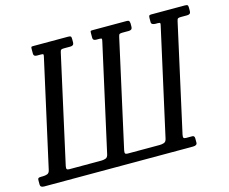

<svg xmlns="http://www.w3.org/2000/svg" viewBox="-141 -895 1238 1040"><g transform="rotate(-15 478.0 -375.0)"><path d="M259 -677 126 -77Q123.5 -64.5 126.2 -59.8Q129 -55 140 -55H319.5Q332.5 -55 344 -59Q355.5 -63 359 -80L492 -678Q494.5 -688 493.2 -691.5Q492 -695 480.5 -695H462.5Q444 -695 444 -710V-737Q444 -747 446.2 -748.5Q448.5 -750 457 -750H646Q657.5 -750 660.5 -747Q663.5 -744 665 -733V-716Q665 -703 659.5 -699Q654 -695 644.5 -695H609.5Q597.5 -695 593.2 -692.2Q589 -689.5 586.5 -677L453.5 -77Q451 -64.5 453.8 -59.8Q456.5 -55 467.5 -55H647Q660 -55 671.5 -59Q683 -63 686.5 -80L819.5 -678Q822 -688 820.8 -691.5Q819.5 -695 808 -695H795Q785.5 -695 778.5 -698.5Q771.5 -702 771.5 -710V-732Q771.5 -742 773.8 -746Q776 -750 784.5 -750H973.5Q985 -750 988.8 -747Q992.5 -744 992.5 -733V-716Q992.5 -703 987 -699Q981.5 -695 972 -695H937Q925 -695 920.8 -692.2Q916.5 -689.5 914 -677L781 -77Q778.5 -64.5 781.2 -59.8Q784 -55 795 -55H830Q842.5 -55 842.5 -39V-16Q842.5 0 819 0H-15.5Q-37 0 -37 -16V-41Q-37 -49 -33.5 -52Q-30 -55 -16 -55H-8Q5 -55 16.5 -59Q28 -63 31.5 -80L164.5 -678Q167 -688 165.8 -691.5Q164.5 -695 153 -695H130Q111.5 -695 111.5 -710V-737Q111.5 -747 113.8 -748.5Q116 -750 124.5 -750H318.5Q330 -750 333.8 -747.2Q337.5 -744.5 337.5 -733V-716Q337.5 -703 332 -699Q326.5 -695 317 -695H282Q270 -695 265.8 -692.2Q261.5 -689.5 259 -677Z"/></g></svg>

Font: Besley* Condensed
Style: Italic
Weight: 400
Width: 3
Italic angle: -13°
Designer: Owen Earl
Foundry: indestructible type*
Version: Version 3.000; ttfautohint (v1.8.3)